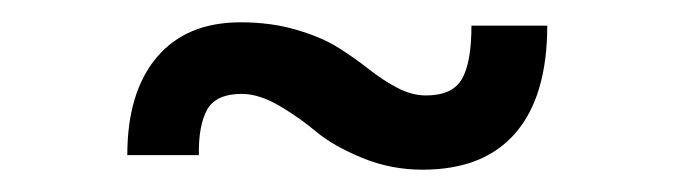

<svg xmlns="http://www.w3.org/2000/svg" viewBox="-20 -338 607 173"><path d="M360.8 -185.1Q332 -185.1 306.2 -195.8Q280.3 -206.5 265.1 -219.2Q250 -231.9 231.7 -242.7Q213.4 -253.4 197.8 -253.4Q174.8 -253.4 166.7 -239.3Q158.7 -225.1 159.2 -198.2H94.7Q94.7 -254.9 121.3 -286.4Q147.9 -317.9 196.8 -317.9Q224.6 -317.9 247.6 -311Q270.5 -304.2 285.4 -294.7Q300.3 -285.2 312.7 -275.4Q325.2 -265.6 338.1 -258.8Q351.1 -252 363.8 -252Q387.7 -252 396.2 -266.8Q404.8 -281.7 404.8 -314.9H473.1Q473.1 -251.5 444.6 -218.3Q416 -185.1 360.8 -185.1Z"/></svg>

Font: HK Grotesk Medium Italic
Style: Regular
Weight: 500
Italic angle: -13°
Designer: Alfredo Marco Pradil and Stefan Peev
Foundry: Hanken Design Co.
Version: Version 1.000;PS 001.000;hotconv 1.0.88;makeotf.lib2.5.64775